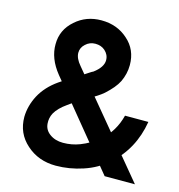

<svg xmlns="http://www.w3.org/2000/svg" viewBox="-107 -806 851 913"><g transform="rotate(15 318.0 -350.0)"><path d="M249 12Q282 12 315.5 6.5Q349 1 382 -10Q449 -32 498 -76Q598 -164 621 -303H506Q486 -223 426 -170Q385 -136 336 -117Q297 -102 254 -102Q215 -102 188 -122Q162 -141 160 -172Q159 -185 161.5 -198Q164 -211 171 -224Q179 -238 192.5 -252Q206 -266 226 -280Q249 -297 272.5 -312Q296 -327 319 -339Q339 -351 355.5 -361.5Q372 -372 386 -384Q407 -403 422.5 -421.5Q438 -440 447 -458Q456 -477 461 -498Q466 -519 466 -541Q466 -617 412 -664Q359 -712 281 -712Q207 -712 154 -665Q99 -617 99 -546Q98 -476 152 -409L487 0H636L241 -476Q214 -507 214 -535Q214 -560 234 -578Q254 -597 282 -597Q311 -597 330 -580Q340 -571 345.5 -559.5Q351 -548 351 -534Q351 -500 307 -467Q300 -464 287.5 -455.5Q275 -447 256 -435Q230 -421 206 -405Q182 -389 158 -373Q102 -334 73 -280Q46 -228 45 -174Q45 -93 104 -41Q163 12 249 12Z"/></g></svg>

Font: Unageo
Style: SemiBold
Weight: 600
Designer: Richard Sepsi
Foundry: Richard Sepsi
Version: Version 2.000